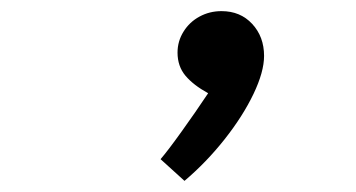

<svg xmlns="http://www.w3.org/2000/svg" viewBox="-20 -563 640 345"><path d="M354 -395.5Q327.5 -410 313.2 -427Q299 -444 299 -468.5Q299 -489 309.8 -506.2Q320.5 -523.5 338.5 -533.2Q356.5 -543 378 -543Q412 -543 433.2 -520Q454.5 -497 454.5 -462.5Q454.5 -434 435.5 -394.2Q416.5 -354.5 383.8 -313Q351 -271.5 311.5 -238L268.5 -277Q281.5 -292 306.2 -326.5Q331 -361 354 -395.5Z"/></svg>

Font: JuliaMono MediumItalic
Style: Regular
Weight: 500
Italic angle: -9°
Monospace: yes
Designer: cormullion
Foundry: corm
Version: Version 0.049; ttfautohint (v1.8.4)